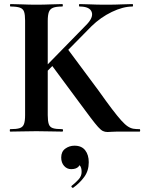

<svg xmlns="http://www.w3.org/2000/svg" viewBox="-20 -645 707 941"><path d="M103 -81V-544Q103 -573 98 -587.5Q93 -602 77.5 -607.5Q62 -613 32 -613Q29 -613 29 -619Q29 -625 32 -625Q58 -625 90 -623.5Q122 -622 158 -622Q196 -622 228 -623.5Q260 -625 285 -625Q288 -625 288 -619Q288 -613 285 -613Q255 -613 240 -607Q225 -601 219.5 -586Q214 -571 214 -542V-81Q214 -52 219 -37Q224 -22 239 -17Q254 -12 285 -12Q289 -12 289 -6Q289 0 285 0Q259 0 227.5 -1Q196 -2 158 -2Q122 -2 89 -1Q56 0 30 0Q28 0 28 -6Q28 -12 30 -12Q61 -12 76.5 -17Q92 -22 97.5 -37Q103 -52 103 -81ZM367 -145 230 -330 310 -407 463 -201Q502 -146 529 -110.5Q556 -75 574.5 -54.5Q593 -34 607 -25Q621 -16 634.5 -14Q648 -12 664 -12Q667 -12 667 -6Q667 0 664 0Q620 0 593 0Q566 0 552 0Q537 0 526 1Q515 2 507 2Q494 2 484 -3Q474 -8 460.5 -23Q447 -38 425 -67Q403 -96 367 -145ZM144 -258 402 -522Q439 -559 429.5 -586Q420 -613 370 -613Q367 -613 367 -619Q367 -625 370 -625Q397 -625 425 -623.5Q453 -622 499 -622Q547 -622 575 -623.5Q603 -625 629 -625Q632 -625 632 -619Q632 -613 629 -613Q583 -613 528 -586.5Q473 -560 428 -516L171 -255ZM339 275Q335 277 331.5 272.5Q328 268 332 265Q350 251 365 234.5Q380 218 380 198Q380 175 371 166Q362 157 348 156L375 137Q376 160 364.5 172Q353 184 329 184Q308 184 294 168Q280 152 280 127Q280 98 300 83.5Q320 69 345 69Q380 69 397.5 91.5Q415 114 415 150Q415 192 393 222Q371 252 339 275Z"/></svg>

Font: Cormorant Infant Light
Style: Bold
Weight: 700
Version: Version 4.001